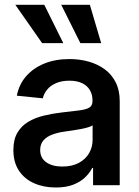

<svg xmlns="http://www.w3.org/2000/svg" viewBox="-20 -790 592 819"><path d="M217.8 9.8Q166.5 9.8 125.5 -8.3Q84.5 -26.4 60.8 -62Q37.1 -97.7 37.1 -149.9Q37.1 -194.8 54.2 -223.9Q71.3 -252.9 100.3 -270.3Q129.4 -287.6 166.3 -296.6Q203.1 -305.7 242.2 -310.1Q291 -315.4 319.8 -319.3Q348.6 -323.2 361.6 -331.5Q374.5 -339.8 374.5 -358.4V-361.8Q374.5 -387.2 363 -406.2Q351.6 -425.3 329.6 -435.5Q307.6 -445.8 275.9 -445.8Q244.1 -445.8 220.2 -435.8Q196.3 -425.8 181.9 -408.7Q167.5 -391.6 162.6 -370.6L51.8 -381.8Q61 -429.7 91.3 -464.6Q121.6 -499.5 168.7 -518.8Q215.8 -538.1 276.4 -538.1Q319.3 -538.1 357.9 -527.3Q396.5 -516.6 426.5 -494.6Q456.5 -472.7 473.6 -438.7Q490.7 -404.8 490.7 -358.9V0H377V-73.7H373.5Q362.3 -51.8 342.3 -32.7Q322.3 -13.7 291.7 -2Q261.2 9.8 217.8 9.8ZM245.6 -79.6Q287.1 -79.6 316.2 -95.2Q345.2 -110.8 360.1 -136.7Q375 -162.6 375 -193.4V-255.4Q369.1 -251 356.2 -247.1Q343.3 -243.2 325.7 -239.7Q308.1 -236.3 289.6 -233.6Q271 -231 254.4 -228.5Q226.1 -224.6 202.6 -215.8Q179.2 -207 165.3 -191.2Q151.4 -175.3 151.4 -149.9Q151.4 -116.2 177.2 -97.9Q203.1 -79.6 245.6 -79.6ZM159.7 -606 45.4 -769.5H168.9L250 -606ZM322.8 -606 241.2 -769.5H363.3L411.6 -606Z"/></svg>

Font: Inter Cardless Tabular Medium
Style: Regular
Weight: 500
Designer: Rasmus Andersson
Foundry: rsms
Version: Version 4.000;git-4fc901f